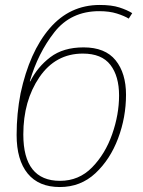

<svg xmlns="http://www.w3.org/2000/svg" viewBox="-20 -744 575 774"><path d="M488 -362Q488 -449 446 -501Q404 -553 317 -553Q235 -553 183 -513.5Q131 -474 102 -416H100Q133 -530 199.5 -614.5Q266 -699 380 -699Q421 -699 451 -689.5Q481 -680 499 -669L513 -691Q492 -704 461 -714Q430 -724 382 -724Q261 -724 180 -629.5Q99 -535 63 -368Q47 -286 47 -200Q47 -99 91.5 -44.5Q136 10 221 10Q305 10 364.5 -45.5Q424 -101 456 -186Q488 -271 488 -362ZM74 -202Q74 -338 139 -433Q204 -528 314 -528Q390 -528 425 -482.5Q460 -437 460 -359Q460 -282 432 -202.5Q404 -123 351 -69Q298 -15 222 -15Q74 -15 74 -202Z"/></svg>

Font: Noto Sans Display SemiCondensed Thin
Style: Italic
Weight: 250
Width: 4
Designer: Monotype Design team
Foundry: Monotype Imaging Inc.
Version: 1.000